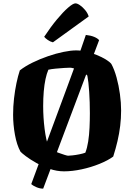

<svg xmlns="http://www.w3.org/2000/svg" viewBox="-20 -1020 799 1143"><path d="M237 103Q216 103 195 93.5Q174 84 166 76L384 -513Q405 -569 425.5 -626Q446 -683 463.5 -732Q481 -781 491 -812Q520 -809 540.5 -800.5Q561 -792 570 -781ZM361 0Q318 0 275 -15Q232 -30 195.5 -50.5Q159 -71 134 -90Q109 -109 102 -117Q80 -157 69 -217.5Q58 -278 58 -337Q58 -386 63.5 -434Q69 -482 78 -525Q87 -568 98 -601Q130 -626 174 -647.5Q218 -669 266 -685.5Q314 -702 358 -711Q402 -720 433 -720Q462 -720 494 -712.5Q526 -705 556.5 -692.5Q587 -680 610 -666Q633 -652 643 -639Q661 -606 674 -558.5Q687 -511 694 -459.5Q701 -408 701 -362Q701 -316 695.5 -270.5Q690 -225 679.5 -180Q669 -135 654 -88Q623 -65 572.5 -44.5Q522 -24 466 -12Q410 0 361 0ZM385 -93Q392 -93 411.5 -95Q431 -97 453 -101.5Q475 -106 488 -111Q499 -139 505 -177.5Q511 -216 513 -260Q515 -304 515 -346Q515 -412 511 -473Q507 -534 500 -570Q492 -580 477.5 -588.5Q463 -597 447 -603.5Q431 -610 417.5 -613.5Q404 -617 397 -617Q386 -617 362 -615.5Q338 -614 312 -611.5Q286 -609 268 -605Q258 -582 251 -549.5Q244 -517 240.5 -476Q237 -435 237 -388Q237 -321 245.5 -253Q254 -185 270 -143Q275 -135 291.5 -126.5Q308 -118 328 -110.5Q348 -103 364.5 -98Q381 -93 385 -93ZM295 -768Q279 -772 264.5 -782Q250 -792 243 -801Q282 -860 319 -904.5Q356 -949 385.5 -974.5Q415 -1000 429 -1000Q440 -1000 456 -989Q472 -978 487 -960Q502 -942 508 -922Z"/></svg>

Font: Texturina Medium 12pt Black
Style: Regular
Weight: 900
Version: Version 1.002